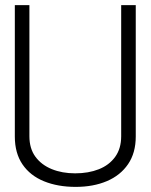

<svg xmlns="http://www.w3.org/2000/svg" viewBox="-20 -720 590 751"><path d="M511 -186V-700H454V-187Q454 -139 430.5 -106.5Q407 -74 366.5 -58Q326 -42 274 -42Q223 -42 182.5 -58.5Q142 -75 118.5 -107Q95 -139 95 -187V-700H38V-186Q38 -121 68 -77Q98 -33 152 -11Q206 11 276 11Q345 11 398 -11.5Q451 -34 481 -78Q511 -122 511 -186Z"/></svg>

Font: AdventPro_ExpandedRegular
Style: ExpandedRegular
Weight: 400
Width: 7
Designer: VivaRado, Andreas Kalpakidis
Foundry: VivaRado, Andreas Kalpakidis
Version: Version 3.000